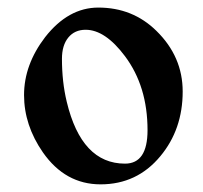

<svg xmlns="http://www.w3.org/2000/svg" viewBox="-20 -480 537 507"><path d="M245.6 6.8Q152.3 6.8 93.3 -77.6Q43.5 -149.4 43.5 -229Q43.5 -309.1 99.1 -381.8Q160.2 -460 239.7 -460Q330.6 -460 393.1 -398.4Q462.4 -330.6 462.4 -238.3Q462.4 -138.2 403.3 -67.4Q341.8 6.8 245.6 6.8ZM310.1 -47.9Q369.6 -47.9 369.6 -136.2Q369.6 -252 310.1 -331.5Q257.8 -401.4 206.1 -401.4Q177.2 -401.4 160.4 -380.9Q143.6 -360.4 143.6 -324.7Q143.6 -263.7 156.2 -211.4Q195.3 -47.9 310.1 -47.9Z"/></svg>

Font: Balgruf
Style: Regular
Weight: 500
Designer: Paul James MIller
Foundry: High-Logic / Made with FontCreator
Version: Version 1.201;March 28, 2021;FontCreator 13.0.0.2683 64-bit